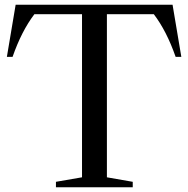

<svg xmlns="http://www.w3.org/2000/svg" viewBox="-20 -790 794 810"><path d="M216 0V-23L326 -42V-730H125Q71 -659 33 -550H9L46 -770H708L745 -550H721Q683 -659 629 -730H431V-42L540 -23V0Z"/></svg>

Font: Libre Caslon Text
Style: Regular
Weight: 400
Designer: Pablo Impallari, Rodrigo Fuenzalida
Foundry: Pablo Impallari, Rodrigo Fuenzalida
Version: Version 1.002